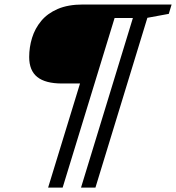

<svg xmlns="http://www.w3.org/2000/svg" viewBox="-20 -718 782 852"><path d="M258 114.5H193.5L442.5 -698H614L596 -638H488.5ZM403.5 114.5H339.5L588 -698H741.5L729 -656.5L634 -639ZM482.5 -698 375.5 -347.5H255Q181.5 -347.5 145.5 -376.2Q109.5 -405 109.5 -465Q109.5 -508 122.2 -549.8Q135 -591.5 162.8 -625Q190.5 -658.5 236.2 -678.2Q282 -698 348 -698Z"/></svg>

Font: Newsreader 9pt Medium
Style: Italic
Weight: 500
Italic angle: -17°
Designer: Hugues Gentile
Foundry: Production Type
Version: Version 1.003